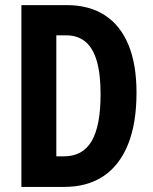

<svg xmlns="http://www.w3.org/2000/svg" viewBox="-20 -734 599 754"><path d="M516.1 -370.1Q516.1 -250.5 483.2 -168Q450.2 -85.4 387 -42.7Q323.7 0 231.9 0H64V-713.9H242.2Q330.1 -713.9 391.4 -674.3Q452.6 -634.8 484.4 -558.1Q516.1 -481.4 516.1 -370.1ZM375 -363.8Q375 -443.8 359.9 -495.1Q344.7 -546.4 314.7 -570.8Q284.7 -595.2 240.2 -595.2H201.2V-120.1H231Q305.2 -120.1 340.1 -180.2Q375 -240.2 375 -363.8Z"/></svg>

Font: Open Sans Condensed
Style: Regular
Weight: 400
Width: 3
Designer: Monotype Design Team
Foundry: Monotype Imaging Inc.
Version: Version 3.000